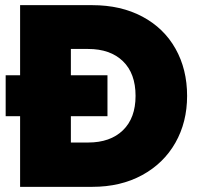

<svg xmlns="http://www.w3.org/2000/svg" viewBox="-20 -725 778 745"><path d="M338 -705Q449 -705 532.5 -660.5Q616 -616 661 -536Q706 -456 706 -353Q706 -251 660.5 -171Q615 -91 531.5 -45.5Q448 0 338 0H58V-274H2V-433H58V-705ZM322 -172Q408 -172 457 -219.5Q506 -267 506 -353Q506 -440 457 -487.5Q408 -535 322 -535H255V-433H397V-274H255V-172Z"/></svg>

Font: Fz Poppins ExtBd
Style: Regular
Weight: 800
Designer: Ninad Kale (Devanagari), Jonny Pinhorn (Latin)
Foundry: Indian Type Foundry
Version: Vit hóa bi Vntype.Com & FontZin.Com